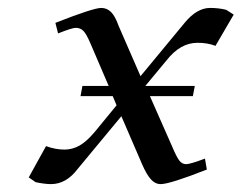

<svg xmlns="http://www.w3.org/2000/svg" viewBox="-20 -464 615 489"><path d="M53.2 -12.2 97.2 -91.8Q121.6 -83 144 -83Q164.1 -83 182.1 -93Q200.2 -103 221.2 -127.9L276.9 -195.8L267.1 -219.2H185.1L189.9 -245.1H256.8L210.9 -352.1Q200.2 -377.4 192.4 -385.3Q184.6 -393.1 172.9 -393.1Q163.6 -393.1 127.9 -378.9L121.1 -405.8Q217.8 -443.8 237.8 -443.8Q252.4 -443.8 262.9 -433.3Q273.4 -422.9 282.2 -397.9L337.9 -270L450.2 -405.8Q481.4 -443.8 515.1 -443.8Q537.1 -443.8 556.2 -439L575.2 -426.8L528.8 -347.2Q509.3 -355 482.9 -355Q439.5 -355 404.8 -311L350.1 -245.1H476.1L471.2 -219.2H361.8L418 -91.8Q429.7 -64 436.8 -54.9Q443.8 -45.9 454.1 -45.9Q464.4 -45.9 502 -60.1L506.8 -32.2Q412.6 4.9 389.2 4.9Q375 4.9 364 -7.6Q353 -20 341.8 -45.9L289.1 -168L178.2 -34.2Q148.9 4.9 109.9 4.9Q94.2 4.9 70.8 0Z"/></svg>

Font: Dehuti
Style: Bold-Italic
Weight: 700
Version: Version 1.2